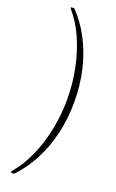

<svg xmlns="http://www.w3.org/2000/svg" viewBox="-173 -844 595 988"><g transform="rotate(20 124.5 -350.0)"><path d="M215 -350Q215 -257 195 -173Q175 -89 137.5 -19Q100 51 50 103H33V95Q79 42 110.5 -28.5Q142 -99 159 -181.5Q176 -264 176 -350Q176 -436 159 -518.5Q142 -601 110.5 -672Q79 -743 33 -795V-803H50Q100 -752 137.5 -681.5Q175 -611 195 -527Q215 -443 215 -350Z"/></g></svg>

Font: Phudu Light
Style: Regular
Weight: 400
Version: Version 1.005;gftools[0.9.23]